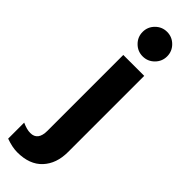

<svg xmlns="http://www.w3.org/2000/svg" viewBox="-354 -741 941 941"><g transform="rotate(45 117.0 -270.5)"><path d="M-40 182V71Q-7 86 17 86Q69 86 69 19V-507H214V21Q214 101 169 149.5Q124 198 39 198Q4 198 -40 182ZM81 -594Q56 -619 56 -654Q56 -689 81 -714Q106 -739 141 -739Q176 -739 201 -714Q226 -689 226 -654Q226 -619 201 -594Q176 -569 141 -569Q106 -569 81 -594Z"/></g></svg>

Font: Hind Bold
Style: Regular
Weight: 700
Designer: Manushi Parikh, Satya Rajpurohit
Foundry: Indian Type Foundry
Version: Version 1.201;PS 1.0;hotconv 1.0.78;makeotf.lib2.5.61930; tt